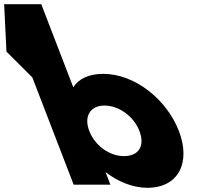

<svg xmlns="http://www.w3.org/2000/svg" viewBox="-227 -880 1019 915"><path d="M625.4 -256C683.2 -106 624.8 15 474.8 15C404.8 15 332.8 -16 278.7 -58H276.7L299 0H124L-72.9 -511L-196.2 -634L-207.3 -860H-30.3L122.2 -464C148.4 -505 196.6 -528 265.6 -528C415.6 -528 567.6 -406 625.4 -256ZM437.4 -256C410 -327 337.8 -377 270.8 -377C204.8 -377 171 -327 198.4 -256C225.3 -186 294.6 -136 363.6 -136C435.6 -136 464.3 -186 437.4 -256Z"/></svg>

Font: Hussar
Style: BdOpOblFour
Weight: 700
Foundry: Cannot Into Space Fonts
Version: Version 2.00